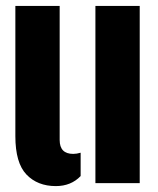

<svg xmlns="http://www.w3.org/2000/svg" viewBox="-20 -620 534 650"><path d="M32 -159V-600H182V-146Q182 -99 228 -99Q239.5 -99 253 -103V-24Q220.5 10 169 10Q107 10 69.5 -29.2Q32 -68.5 32 -159ZM303 0V-600H453V0Z"/></svg>

Font: Big Shoulders Stencil Display Black
Style: Regular
Weight: 900
Designer: Patric King
Foundry: XO Type Co
Version: Version 1.000